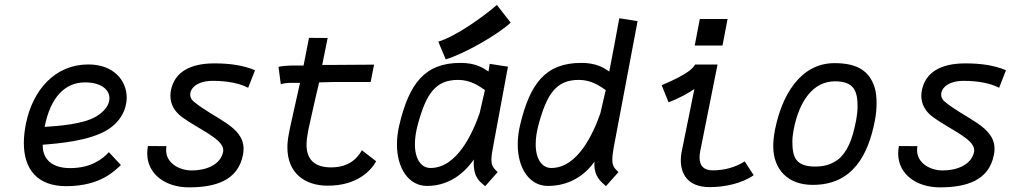

<svg xmlns="http://www.w3.org/2000/svg" viewBox="-20 -765 4181 794"><path d="M164.6 -240.2C188.5 -362.8 248.5 -424.3 331.5 -424.3C397.9 -424.3 432.6 -394.5 432.6 -358.9C432.6 -333.5 415 -305.7 378.4 -283.7C322.8 -250.5 220.7 -244.1 164.6 -240.2ZM345.2 -498.5C207 -498.5 114.3 -391.6 86.9 -252C81.5 -224.1 78.6 -197.8 78.6 -173.8C78.6 -64.5 134.8 4.9 253.9 4.9C397 4.9 455.6 -60.5 480 -82.5L430.2 -135.7C406.2 -109.4 357.9 -69.8 270.5 -69.8C175.8 -69.8 156.7 -126 156.7 -161.1V-166.5C227.1 -171.9 349.6 -182.6 424.3 -228C477.5 -260.7 503.9 -312 503.9 -361.3C503.9 -432.1 450.2 -498.5 345.2 -498.5Z M733.4 -280.3C802.2 -230 903.3 -190.9 903.3 -144C903.3 -142.1 903.3 -139.6 902.8 -137.7C892.6 -84 833 -60.1 772.9 -60.1C722.7 -60.1 667 -89.4 667 -144C667 -149.4 667.5 -154.8 668.5 -160.6L591.8 -161.1C589.8 -150.4 588.9 -140.1 588.9 -130.4C588.9 -43.5 666 9.8 760.7 9.8C869.6 9.8 963.9 -17.1 984.9 -125C986.3 -133.3 987.3 -141.6 987.3 -149.4C987.3 -243.7 867.7 -272.5 780.3 -345.7C771 -353.5 766.6 -363.3 766.6 -374C766.6 -400.9 796.4 -430.7 859.9 -430.7C920.9 -430.7 972.7 -419.9 1006.3 -401.9L1034.7 -474.6C986.3 -494.6 933.1 -502.9 866.7 -502.9C765.1 -502.9 703.1 -466.3 687.5 -394.5C685.5 -385.7 684.6 -377.4 684.6 -369.1C684.6 -334.5 701.2 -303.7 733.4 -280.3Z M1255.9 -231.4C1267.1 -280.3 1275.9 -324.7 1299.8 -424.3C1322.3 -424.3 1335.9 -425.8 1358.4 -425.8H1512.7L1526.9 -497.6H1518.1C1518.1 -497.6 1442.9 -497.1 1372.1 -496.6H1312.5C1319.3 -529.8 1328.6 -575.7 1335 -607.9L1257.8 -608.4C1251 -574.2 1242.2 -528.3 1235.4 -494.1H1196.3C1180.2 -494.1 1144.5 -492.7 1131.8 -488.3L1141.1 -417C1154.3 -420.4 1168.5 -422.4 1182.1 -422.4H1220.7C1199.2 -328.1 1189.9 -282.2 1178.2 -231.4L1174.3 -210.4C1170.4 -190.4 1168.5 -172.4 1168.5 -155.3C1168.5 -48.3 1241.2 2.9 1335.4 2.9C1455.1 2.9 1513.2 -57.6 1535.6 -98.1L1476.6 -143.6C1457.5 -109.9 1422.9 -72.8 1349.1 -72.8C1288.6 -72.8 1247.6 -98.6 1247.6 -167C1247.6 -180.2 1249 -195.3 1252.4 -211.9Z M1792.5 -592.8 1823.2 -519.5C1894 -540 2035.6 -618.7 2091.8 -671.4L2034.7 -744.6C1976.6 -693.8 1863.3 -613.8 1792.5 -592.8ZM1708 -251C1742.7 -377.9 1781.2 -434.6 1874.5 -434.6C1925.3 -434.6 1960.9 -409.7 1985.4 -392.6L1963.4 -296.9C1935.1 -215.8 1870.6 -70.3 1760.3 -70.3C1722.2 -70.3 1695.8 -106.4 1695.8 -168.9C1695.8 -192.9 1699.7 -220.2 1708 -251ZM2080.6 -489.3 2004.9 -501C2003.9 -491.2 2002.4 -480.5 2000 -469.2C1976.6 -485.4 1945.8 -504.9 1884.3 -504.9C1737.3 -504.9 1671.9 -420.9 1630.9 -246.1C1624.5 -218.8 1621.6 -192.4 1621.6 -167.5C1621.6 -68.4 1670.4 3.9 1746.1 3.9C1849.6 3.9 1911.1 -64.5 1939.5 -105.5C1939 -101.1 1939 -97.2 1939 -93.3C1939 -26.4 1966.3 -13.2 1986.3 4.9L2038.1 -53.2C2021 -69.3 2012.2 -79.1 2012.2 -104.5C2012.2 -120.1 2015.6 -141.6 2022 -173.8Z M2207.5 -251C2242.2 -377.9 2280.8 -434.6 2374 -434.6C2424.8 -434.6 2460.4 -409.7 2484.9 -392.6L2462.9 -296.9C2434.6 -215.8 2370.1 -70.3 2259.8 -70.3C2221.7 -70.3 2195.3 -106.4 2195.3 -168.9C2195.3 -192.9 2199.2 -220.2 2207.5 -251ZM2616.7 -677.7 2541 -689.5C2540 -679.7 2502 -480.5 2499.5 -469.2C2476.1 -485.4 2445.3 -504.9 2383.8 -504.9C2236.8 -504.9 2171.4 -420.9 2130.4 -246.1C2124 -218.8 2121.1 -192.4 2121.1 -167.5C2121.1 -68.4 2169.9 3.9 2245.6 3.9C2349.1 3.9 2410.2 -55.7 2438.5 -96.7C2438 -92.3 2438 -88.4 2438 -84.5C2438 -34.2 2465.8 -13.2 2485.8 4.9L2537.6 -53.2C2520.5 -69.3 2512.2 -79.1 2512.2 -104.5C2512.2 -120.1 2515.1 -141.6 2521.5 -173.8Z M2874 -686.5 2853 -576.7H2967.8L2988.8 -686.5ZM2947.3 -498H2854.5C2845.7 -483.9 2829.6 -460.4 2716.3 -412.6L2744.6 -342.3C2780.8 -354 2834.5 -384.3 2851.6 -397L2798.8 -136.7C2796.4 -125.5 2795.4 -114.3 2795.4 -102.1C2795.4 -48.3 2821.8 8.8 2915 8.8C2975.6 8.8 3047.9 -5.9 3096.7 -40.5L3059.6 -97.7C3021 -72.3 2973.1 -60.5 2927.7 -60.5C2891.1 -60.5 2873 -78.6 2873 -113.3C2873 -121.1 2873.5 -129.4 2875.5 -138.7Z M3445.3 -105C3417 -84.5 3389.6 -76.7 3352.5 -76.2C3270.5 -76.2 3256.8 -114.3 3256.8 -179.7C3256.8 -194.8 3258.8 -211.4 3262.2 -229C3285.2 -348.1 3342.8 -428.7 3433.1 -428.7C3514.2 -428.7 3526.4 -385.3 3526.4 -323.2C3526.4 -306.2 3523.9 -287.1 3520.5 -267.6C3520 -264.6 3519 -261.7 3518.6 -258.8C3504.4 -186.5 3482.9 -134.8 3445.3 -105ZM3340.8 -0.5H3341.8C3507.3 -0.5 3570.8 -126 3597.7 -265.1C3602.5 -289.1 3605 -314.5 3605 -339.4C3605 -363.8 3602.5 -386.7 3596.2 -405.8C3574.7 -470.2 3527.3 -503.9 3431.2 -503.9C3288.6 -503.9 3212.4 -369.1 3184.6 -226.6C3180.2 -203.1 3177.7 -181.2 3177.7 -160.6C3177.7 -62.5 3240.2 -0.5 3339.8 -0.5Z M3838.9 -280.3C3907.7 -230 4008.8 -190.9 4008.8 -144C4008.8 -142.1 4008.8 -139.6 4008.3 -137.7C3998 -84 3938.5 -60.1 3878.4 -60.1C3828.1 -60.1 3772.5 -89.4 3772.5 -144C3772.5 -149.4 3772.9 -154.8 3773.9 -160.6L3697.3 -161.1C3695.3 -150.4 3694.3 -140.1 3694.3 -130.4C3694.3 -43.5 3771.5 9.8 3866.2 9.8C3975.1 9.8 4069.3 -17.1 4090.3 -125C4091.8 -133.3 4092.8 -141.6 4092.8 -149.4C4092.8 -243.7 3973.1 -272.5 3885.7 -345.7C3876.5 -353.5 3872.1 -363.3 3872.1 -374C3872.1 -400.9 3901.9 -430.7 3965.3 -430.7C4026.4 -430.7 4078.1 -419.9 4111.8 -401.9L4140.1 -474.6C4091.8 -494.6 4038.6 -502.9 3972.2 -502.9C3870.6 -502.9 3808.6 -466.3 3793 -394.5C3791 -385.7 3790 -377.4 3790 -369.1C3790 -334.5 3806.6 -303.7 3838.9 -280.3Z"/></svg>

Font: Fantasque Sans Mono
Style: RegItalic
Weight: 400
Italic angle: -11°
Monospace: yes
Designer: Jany Belluz
Version: Version 1.6.3